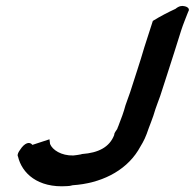

<svg xmlns="http://www.w3.org/2000/svg" viewBox="-20 -633 661 652"><path d="M40 -103 41 -102C54 -45 108 6 208 -1C214 -1 220 -2 227 -4C320 -10 404 -50 449 -122C459 -139 470 -156 478 -178C487 -205 499 -231 508 -263C512 -276 519 -292 524 -307C539 -355 556 -404 572 -456L595 -529C602 -551 611 -572 619 -593C626 -603 617 -610 606 -612C598 -614 588 -613 576 -603C552 -592 523 -577 499 -562L470 -472C455 -420 438 -371 422 -320C418 -307 411 -291 406 -275C400 -252 392 -231 383 -208L382 -205C381 -203 380 -201 378 -195C375 -190 371 -186 368 -178V-175C352 -133 314 -114 259 -110H258L256 -109C246 -107 238 -106 229 -105C188 -104 158 -124 150 -144L148 -160L90 -141C81 -153 64 -149 48 -124C43 -117 39 -110 40 -103Z"/></svg>

Font: SolarCharger
Style: 952
Weight: 900
Designer: Mew Too
Foundry: Cannot Into Space Fonts/KineticPlasma Fonts
Version: Version 1.100